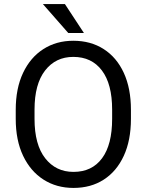

<svg xmlns="http://www.w3.org/2000/svg" viewBox="-20 -923 728 953"><path d="M629.9 -377.9V-333Q629.9 -226.6 594.5 -149.7Q559.1 -72.8 495.1 -31.5Q431.2 9.8 344.7 9.8Q260.7 9.8 196 -31.5Q131.3 -72.8 94.7 -149.7Q58.1 -226.6 58.1 -333V-377.9Q58.1 -484.4 94.5 -561.3Q130.9 -638.2 195.3 -679.4Q259.8 -720.7 343.8 -720.7Q430.2 -720.7 494.6 -679.4Q559.1 -638.2 594.5 -561.3Q629.9 -484.4 629.9 -377.9ZM536.6 -333V-378.9Q536.6 -505.9 485.8 -573.2Q435.1 -640.6 343.8 -640.6Q256.3 -640.6 203.9 -573.2Q151.4 -505.9 151.4 -378.9V-333Q151.4 -205.1 204.3 -137.5Q257.3 -69.8 344.7 -69.8Q436.5 -69.8 486.6 -137.5Q536.6 -205.1 536.6 -333ZM302.2 -902.8 396.5 -759.3H318.8L192.9 -902.8Z"/></svg>

Font: Vazirmatn UI
Style: Regular
Weight: 400
Designer: Saber Rastikerdar
Foundry: Saber Rastikerdar
Version: Version 33.003